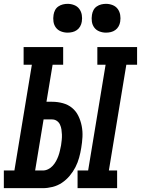

<svg xmlns="http://www.w3.org/2000/svg" viewBox="-62 -980 734 1000"><path d="M342 0V-92H397L488 -643H445V-735H652V-643H596L505 -92H548V0ZM-42 0V-92H13L104 -643H61V-735H267V-643H212L180 -450H209Q238 -450 265.5 -442.5Q293 -435 313.5 -418Q334 -401 346 -376.5Q358 -352 363.5 -324Q369 -296 367.5 -267Q366 -238 361 -209Q357 -184 350 -158.5Q343 -133 331 -109.5Q319 -86 301 -64.5Q283 -43 260.5 -28Q238 -13 212 -6.5Q186 0 161 0ZM121 -92H161Q175 -92 188.5 -98.5Q202 -105 212.5 -116.5Q223 -128 230 -141Q237 -154 242 -167.5Q247 -181 250 -195Q253 -209 256 -223Q258 -237 259.5 -251Q261 -265 260.5 -279Q260 -293 258 -306Q256 -319 250.5 -331Q245 -343 234 -350.5Q223 -358 209 -358H165ZM490 -810Q472 -810 455.5 -816.5Q439 -823 429 -836.5Q419 -850 416.5 -867.5Q414 -885 417 -903Q419 -916 425 -927.5Q431 -939 442 -946.5Q453 -954 465.5 -957Q478 -960 490 -960Q508 -960 524.5 -953.5Q541 -947 551 -933.5Q561 -920 564 -902.5Q567 -885 564 -867Q562 -854 555.5 -842.5Q549 -831 538.5 -823.5Q528 -816 515.5 -813Q503 -810 490 -810ZM290 -810Q272 -810 255.5 -816.5Q239 -823 229 -836.5Q219 -850 216.5 -867.5Q214 -885 217 -903Q219 -916 225 -927.5Q231 -939 242 -946.5Q253 -954 265.5 -957Q278 -960 290 -960Q308 -960 324.5 -953.5Q341 -947 351 -933.5Q361 -920 364 -902.5Q367 -885 364 -867Q362 -854 355.5 -842.5Q349 -831 338.5 -823.5Q328 -816 315.5 -813Q303 -810 290 -810Z"/></svg>

Font: Iosevka Curly Slab SmBdEx
Style: Italic
Weight: 600
Width: 7
Italic angle: -9°
Monospace: yes
Designer: Belleve Invis
Foundry: Belleve Invis
Version: Version 11.1.0; ttfautohint (v1.8.3)